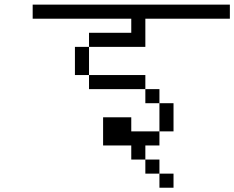

<svg xmlns="http://www.w3.org/2000/svg" viewBox="-20 -708 1040 852"><path d="M1000 -625H625V-500H375V-562.5H562.5V-625H125V-687.5H1000ZM312.5 -500H375V-375H312.5ZM375 -375H625V-312.5H375ZM437.5 -187.5H562.5V-125H687.5V-62.5H625V0H562.5V-62.5H437.5ZM625 0H687.5V62.5H625ZM625 -312.5H687.5V-250H625ZM687.5 62.5H750V125H687.5ZM687.5 -250H750V-125H687.5Z"/></svg>

Font: ChillBitmapSE 16px
Style: Regular
Weight: 400
Designer: Designed by Warren2060
Foundry: ChillType
Version: Version 1.000